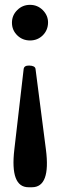

<svg xmlns="http://www.w3.org/2000/svg" viewBox="-20 -519 277 792"><path d="M51.3 -477.5Q72.8 -499 103.8 -499Q134.8 -499 156.7 -477.1Q178.7 -454.6 178.2 -425.3Q177.7 -394.5 156.3 -373.1Q134.8 -352.1 104 -352.1Q72.8 -352.1 51.3 -373.1Q29.3 -394.5 29.3 -425.3Q29.3 -456.1 51.3 -477.5ZM39.1 98.1 77.6 -234.4Q79.6 -249 100.1 -248.6Q124.5 -248.1 126.5 -234.9L169.4 97.6Q189.5 253.4 111.8 253.4H97.7Q21 253.4 39.1 98.1Z"/></svg>

Font: DimaBanoo
Style: Bold
Weight: 800
Designer: R.Balvardi
Foundry: R.Balvardi
Version: Version 1.0.0-alpha3